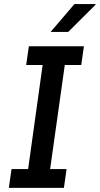

<svg xmlns="http://www.w3.org/2000/svg" viewBox="-20 -910 483 930"><path d="M22.8 0 35.8 -91H116.2L186.5 -595H106.8L119.8 -686H386.5L373.5 -595H293.8L222.8 -91H302.5L289.5 0ZM225 -755.2 340.5 -890.2H442.8V-887.2L310.2 -755.2Z"/></svg>

Font: Chivo Medium
Style: Italic
Weight: 500
Italic angle: -8.05°
Designer: Hector Gatti
Foundry: Omnibus-Type
Version: Version 2.002